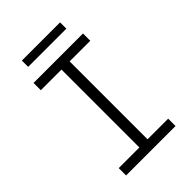

<svg xmlns="http://www.w3.org/2000/svg" viewBox="-247 -954 1056 1056"><g transform="rotate(-45 281.0 -426.0)"><path d="M88.9 -57.1H249.5V-663.1H88.9V-719.7H473.6V-663.1H313V-57.1H473.6V0H88.9ZM130.4 -852.1H427.7V-803.2H130.4Z"/></g></svg>

Font: Reddit Mono Light
Style: Regular
Weight: 300
Monospace: yes
Designer: Stephen Hutchings
Foundry: Reddit
Version: Version 1.011